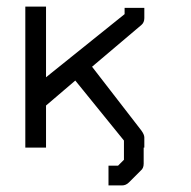

<svg xmlns="http://www.w3.org/2000/svg" viewBox="-20 -498 580 584"><path d="M120 -177V-49H57V-478H120V-263L359 -455V-474H419V-443Q419 -429.5 410 -422L260 -295L410 -101Q419 -88.5 419 -80V-49H417V0Q417 14 408 21L372 57Q363 66 351 66H310V36V6H339L357 -12V-70.5L209 -253Z"/></svg>

Font: ibm3270
Style: Regular
Weight: 400
Monospace: yes
Version: Version 2.0.3